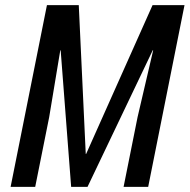

<svg xmlns="http://www.w3.org/2000/svg" viewBox="-20 -731 742 751"><path d="M288.1 -710.9 315.4 -128.9H316.9L576.7 -710.9H701.7L559.6 0H463.4L518.1 -272.9L579.1 -534.2L577.6 -534.7L322.3 0H258.3L217.3 -534.2H215.8L172.4 -272.9L117.7 0H21.5L163.6 -710.9Z"/></svg>

Font: RobotoCondensed-Italic
Style: Italic
Weight: 400
Designer: Google
Version: Version 1.200311; 2013